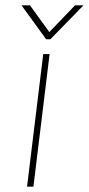

<svg xmlns="http://www.w3.org/2000/svg" viewBox="-20 -704 335 724"><path d="M154 -556 61 -684H93L166 -583L263 -684H295L170 -556ZM143 -500H167L106 0H82Z"/></svg>

Font: Haskoy Thin
Style: Italic
Weight: 100
Designer: Ertekin Erdin
Foundry: Ertekin Erdin
Version: Version 2.000; ttfautohint (v1.8.4.7-5d5b)